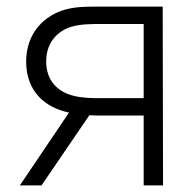

<svg xmlns="http://www.w3.org/2000/svg" viewBox="-20 -560 582 580"><path d="M414 0H472.5L471.5 -540H269.5C245 -540 211.5 -540 180.5 -532C115 -515 59 -461.5 59 -373.5C59 -283.5 117 -234.5 188.5 -220L40 0H105.5L250 -212C259 -211.5 268 -211 277.5 -211H414ZM119.5 -374.5C119.5 -437 160 -468.5 195 -479C222.5 -487.5 259 -487.5 277 -487.5H414V-263.5H277C257.5 -263.5 229 -264 202.5 -270.5C154 -282.5 119.5 -316.5 119.5 -374.5Z"/></svg>

Font: Eudonet Light
Style: Regular
Weight: 300
Designer: Mikhail Sharanda
Foundry: Mikhail Sharanda
Version: Version 4.503;Glyphs 3.1.2 (3151)